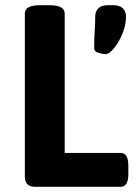

<svg xmlns="http://www.w3.org/2000/svg" viewBox="-20 -722 524 742"><path d="M116 0Q76 0 76 -40V-670Q76 -702 136 -702H170Q230 -702 230 -670V-131H446Q476 -131 476 -81V-50Q476 0 446 0ZM389 -513Q376 -513 360 -518Q344 -523 344 -535Q344 -573 346 -602.5Q348 -632 348 -658Q348 -678 360 -690Q372 -702 398 -702H417Q443 -702 455 -689.5Q467 -677 467 -658Q467 -625 453 -591.5Q439 -558 420.5 -535.5Q402 -513 389 -513Z"/></svg>

Font: Asap
Style: Regular
Weight: 400
Designer: Pablo Cosgaya
Foundry: Omnibus-Type
Version: Version 3.001